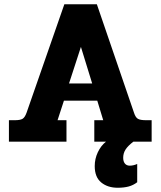

<svg xmlns="http://www.w3.org/2000/svg" viewBox="-20 -667 756 904"><path d="M560 76Q560 93 568 103Q576 113 591 113Q608 113 626 105V191Q608 205 586 211Q564 217 534 217Q487 217 456.5 192Q426 167 426 115Q426 81 440.5 50Q455 19 479 0H424V-101H466L438 -193H281L251 -101H293V0H22V-101H49Q75 -101 86 -107.5Q97 -114 105 -136L283 -647H436L611 -136Q618 -114 629.5 -107.5Q641 -101 668 -101H694V0H608Q583 19 571.5 36.5Q560 54 560 76ZM414 -274 361 -446 305 -274Z"/></svg>

Font: Pridi SemiBold
Style: Regular
Weight: 600
Designer: Katatrad Team
Foundry: CadsonDemak
Version: Version 1.001